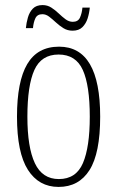

<svg xmlns="http://www.w3.org/2000/svg" viewBox="-20 -727 461 757"><path d="M211 10Q133 10 90 -57.5Q47 -125 47 -267Q47 -406 87.5 -474.5Q128 -543 213 -543Q375 -543 375 -267Q375 -123 333 -56.5Q291 10 211 10ZM212 -21Q280 -21 307 -84Q334 -147 334 -267Q334 -390 306.5 -451Q279 -512 211 -512Q143 -512 115.5 -451Q88 -390 88 -267Q88 -146 117.5 -83.5Q147 -21 212 -21ZM266 -606Q246 -606 230 -616Q214 -626 200 -639Q186 -652 173.5 -661.5Q161 -671 147 -671Q127 -671 119.5 -655Q112 -639 110 -616H82Q84 -637 90 -658Q96 -679 109.5 -693Q123 -707 148 -707Q167 -707 182.5 -697Q198 -687 211.5 -674Q225 -661 238.5 -651Q252 -641 267 -641Q288 -641 295.5 -658Q303 -675 305 -697H334Q332 -675 325.5 -654.5Q319 -634 305 -620Q291 -606 266 -606Z"/></svg>

Font: Noto Serif Tamil ExtraCondensed ExtraLight
Style: Italic
Weight: 200
Width: 2
Italic angle: -12°
Designer: Indian Type Foundry, Tom Grace, and the Monotype Design Team
Foundry: Monotype Imaging Inc.
Version: Version 2.003; ttfautohint (v1.8.4.7-5d5b)